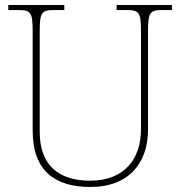

<svg xmlns="http://www.w3.org/2000/svg" viewBox="-20 -734 719 764"><path d="M340 10C495 10 569 -88 569 -218V-606C569 -683 575 -694 625 -694H664V-714H444V-694H485C535 -694 541 -683 541 -606V-219C541 -106 479 -15 338 -15C214 -15 138 -76 138 -210V-606C138 -683 144 -694 194 -694H236V-714H13V-694H54C104 -694 110 -683 110 -606V-214C110 -51 202 10 340 10Z"/></svg>

Font: Noto Serif Gurmukhi Thin
Style: Regular
Weight: 100
Designer: Vaibhav Singh and the Monotype Design Team
Foundry: Monotype Imaging Inc.
Version: Version 2.004